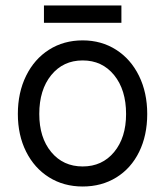

<svg xmlns="http://www.w3.org/2000/svg" viewBox="-20 -663 601 699"><path d="M45 -248Q45 -326 75 -387Q105 -448 158.5 -482Q212 -516 281 -516Q349 -516 402.5 -482Q456 -448 486 -387Q516 -326 516 -248Q516 -170 486.5 -110Q457 -50 403.5 -17Q350 16 281 16Q212 16 158.5 -17.5Q105 -51 75 -111Q45 -171 45 -248ZM281 -57Q352 -57 395.5 -109.5Q439 -162 439 -248Q439 -336 395.5 -389.5Q352 -443 281 -443Q210 -443 166.5 -389.5Q123 -336 123 -248Q123 -162 166.5 -109.5Q210 -57 281 -57ZM422 -643V-580H140V-643Z"/></svg>

Font: MedMera Sans
Style: Regular
Weight: 400
Designer: Kasper Nordkvist
Foundry: UNCUT.wtf
Version: Version 1.300